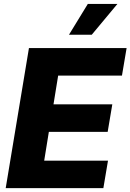

<svg xmlns="http://www.w3.org/2000/svg" viewBox="-20 -977 677 997"><path d="M9.6 0 130.3 -727.3H637.4L613.3 -584.5H282L257.8 -435.4H563.2L539.1 -292.3H233.7L209.5 -142.8H540.8L516.7 0ZM338.1 -796.5 436.1 -956.7H589.8L456.3 -796.5Z"/></svg>

Font: Inter UI Extra Bold
Style: Italic
Weight: 800
Italic angle: 9.39999°
Designer: Rasmus Andersson
Foundry: rsms
Version: 3.2;8d6f07862